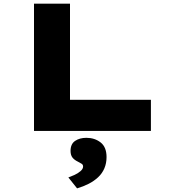

<svg xmlns="http://www.w3.org/2000/svg" viewBox="-20 -720 952 1056"><path d="M167 0V-700H365V-171H810V0ZM404 316 356 256Q370 251 389 242.5Q408 234 422.5 221.5Q437 209 437 196Q437 186 429.5 181Q422 176 410 170Q389 160 378.5 146.5Q368 133 368 110Q368 72 393 55Q418 38 455 38Q501 38 533.5 63.5Q566 89 566 144Q566 178 554 206Q542 234 519.5 255Q497 276 467.5 291Q438 306 404 316Z"/></svg>

Font: Lexend Zetta ExtraBold
Style: Regular
Weight: 800
Designer: Bonnie Shaver-Troup, Thomas Jockin
Foundry: Lexend
Version: Version 1.007